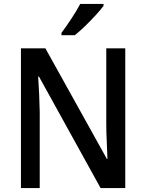

<svg xmlns="http://www.w3.org/2000/svg" viewBox="-20 -961 746 981"><path d="M620 0H494L179 -570H175Q178 -527 180 -480.5Q182 -434 183 -388V0H87V-714H212L526 -149H529Q528 -188 525.5 -236Q523 -284 523 -327V-714H620ZM509 -931Q495 -912 469 -883.5Q443 -855 414 -827Q385 -799 362 -781H294V-793Q318 -825 345 -866Q372 -907 390 -941H509Z"/></svg>

Font: Noto Sans Telugu SemiCondensed Medium
Style: Regular
Weight: 500
Width: 4
Designer: Jelle Bosma - Monotype Design Team
Foundry: Monotype Imaging Inc.
Version: Version 2.005; ttfautohint (v1.8.4.7-5d5b)